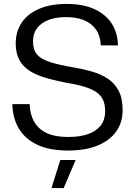

<svg xmlns="http://www.w3.org/2000/svg" viewBox="-20 -757 687 977"><path d="M326 9Q231 9 168.5 -21Q106 -51 75 -104.5Q44 -158 43 -227H131Q132 -176 153.5 -138Q175 -100 217.5 -80Q260 -60 327 -60Q384 -60 426 -74Q468 -88 491.5 -117Q515 -146 515 -191Q515 -226 504 -249.5Q493 -273 469 -289Q445 -305 406.5 -316.5Q368 -328 312 -337Q250 -349 202.5 -364Q155 -379 123.5 -401.5Q92 -424 76 -457Q60 -490 60 -536Q60 -597 91 -642.5Q122 -688 180 -712.5Q238 -737 320 -737Q403 -737 460.5 -710.5Q518 -684 548.5 -637Q579 -590 580 -526H493Q491 -574 469 -606Q447 -638 408 -654Q369 -670 316 -670Q263 -670 225.5 -655Q188 -640 168 -613Q148 -586 148 -547Q148 -505 167.5 -481Q187 -457 232 -442Q277 -427 354 -414Q403 -406 448 -393Q493 -380 528 -357Q563 -334 583.5 -295.5Q604 -257 604 -196Q604 -135 572 -89Q540 -43 478 -17Q416 9 326 9ZM242 200 287 57H365L304 200Z"/></svg>

Font: Mona Sans ExtraLight
Style: Regular
Weight: 400
Version: Version 2.000